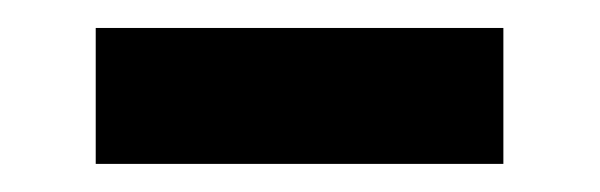

<svg xmlns="http://www.w3.org/2000/svg" viewBox="-20 -899 431 138"><path d="M341.8 -781.2H48.8V-878.9H341.8Z"/></svg>

Font: Audex
Style: Regular
Weight: 400
Designer: GGBotNet
Foundry: GGBotNet
Version: 1.00